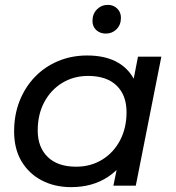

<svg xmlns="http://www.w3.org/2000/svg" viewBox="-20 -763 722 789"><path d="M272 6Q205 6 152 -21.5Q99 -49 68.5 -100Q38 -151 38 -223Q38 -291 60.5 -348Q83 -405 123.5 -447Q164 -489 219 -512Q274 -535 338 -535Q407 -535 455 -511Q503 -487 529 -440.5Q555 -394 555 -327Q555 -229 521 -153.5Q487 -78 423.5 -36Q360 6 272 6ZM293 -78Q353 -78 400 -107Q447 -136 473.5 -186.5Q500 -237 500 -302Q500 -372 459 -411.5Q418 -451 342 -451Q283 -451 236 -422.5Q189 -394 162 -343.5Q135 -293 135 -227Q135 -158 176 -118Q217 -78 293 -78ZM446 0 474 -137 506 -260 519 -386 547 -530H643L538 0ZM415 -625Q391 -625 375.5 -639.5Q360 -654 360 -677Q360 -706 378.5 -724.5Q397 -743 423 -743Q446 -743 461.5 -728Q477 -713 477 -690Q477 -661 459 -643Q441 -625 415 -625Z"/></svg>

Font: Montserrat Thin Medium
Style: Italic
Weight: 500
Italic angle: -11.3°
Version: Version 9.000